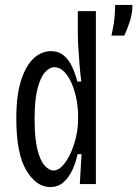

<svg xmlns="http://www.w3.org/2000/svg" viewBox="-20 -745 556 777"><path d="M183 12Q127 12 86.5 -55.5Q46 -123 46 -266Q46 -362 66 -422Q86 -482 117.5 -510Q149 -538 186 -538Q217 -538 238 -520.5Q259 -503 272 -474.5Q285 -446 293 -415H309Q305 -445 302 -481.5Q299 -518 297 -552Q295 -586 295 -608V-700H368V0H303L310 -121H294Q287 -88 273 -57.5Q259 -27 237 -7.5Q215 12 183 12ZM197 -55Q215 -55 232.5 -73.5Q250 -92 264.5 -122.5Q279 -153 287.5 -190Q296 -227 296 -264V-278Q296 -309 289.5 -343Q283 -377 270.5 -406.5Q258 -436 240 -454.5Q222 -473 200 -473Q181 -473 162.5 -453Q144 -433 132 -387Q120 -341 120 -264Q120 -185 131.5 -139.5Q143 -94 161 -74.5Q179 -55 197 -55ZM431 -601Q442 -651 444 -680.5Q446 -710 446 -725H516Q516 -690 504.5 -655.5Q493 -621 483 -601Z"/></svg>

Font: Bricolage Grotesque 10pt Condensed Light
Style: Regular
Weight: 300
Width: 3
Designer: Mathieu Triay
Foundry: Atelier Triay
Version: Version 1.000; ttfautohint (v1.8.4.7-5d5b);gftools[0.9.32]